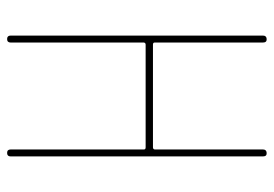

<svg xmlns="http://www.w3.org/2000/svg" viewBox="-135 -635 770 540"><g transform="rotate(90 250.0 -365.0)"><path d="M80.1 -9.8V-719.7Q80.1 -729.5 89.8 -730Q99.6 -730.5 99.6 -719.7V-415Q99.6 -410.2 105.5 -410.2H394.5Q399.4 -410.2 400.4 -415V-719.7Q400.4 -729.5 410.2 -730Q419.9 -730.5 419.9 -719.7V-9.8Q419.9 0 410.2 0Q400.4 0 400.4 -9.8V-384.8Q400.4 -389.6 394.5 -389.6H105.5Q100.6 -389.6 99.6 -384.8V-9.8Q99.6 0 89.8 0Q80.1 0 80.1 -9.8Z"/></g></svg>

Font: Rounded-X Mgen+ 1m thin
Style: Regular
Weight: 100
Designer: [Source Han Sans]
Ryoko NISHIZUKA  (kana & ideographs); Paul D. Hunt (Latin, Greek & Cyrillic); Wenlong ZHANG  (bopomofo
Version: Version 1.059.20150602